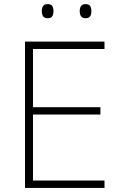

<svg xmlns="http://www.w3.org/2000/svg" viewBox="-20 -917 591 937"><path d="M490 0H102V-714H490V-678H141V-394H470V-358H141V-36H490ZM184 -863Q184 -878 190.5 -887.5Q197 -897 212 -897Q229 -897 235 -887.5Q241 -878 241 -863Q241 -847 235 -837.5Q229 -828 212 -828Q197 -828 190.5 -837.5Q184 -847 184 -863ZM369 -863Q369 -878 375.5 -887.5Q382 -897 397 -897Q414 -897 420 -887.5Q426 -878 426 -863Q426 -847 420 -837.5Q414 -828 397 -828Q382 -828 375.5 -837.5Q369 -847 369 -863Z"/></svg>

Font: Noto Sans Bengali ExtraLight
Style: Regular
Weight: 200
Designer: Jelle Bosma - Monotype Design Team
Foundry: Monotype Imaging Inc.
Version: Version 2.003; ttfautohint (v1.8.4.7-5d5b)